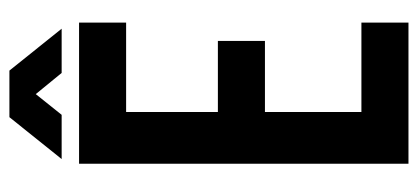

<svg xmlns="http://www.w3.org/2000/svg" viewBox="-260 -628 888 408"><g transform="rotate(-90 184.0 -424.0)"><path d="M150 -405H301V-305H150V-100H340V0H40V-700H340V-600H150ZM50 -737 139 -848H238L327 -737H233L188 -792L144 -737Z"/></g></svg>

Font: BebasNeueW03-Regular
Style: Regular
Weight: 400
Designer: Ryoichi Tsunekawa
Foundry: Ryoichi Tsunekawa
Version: Version 1.30